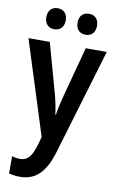

<svg xmlns="http://www.w3.org/2000/svg" viewBox="-105 -794 664 1089"><g transform="rotate(10 227.5 -249.5)"><path d="M81 -679C81 -638 105 -618 137 -618C169 -618 193 -639 193 -679C193 -718 169 -739 137 -739C105 -739 81 -719 81 -679ZM261 -679C261 -639 284 -618 317 -618C350 -618 373 -639 373 -679C373 -718 350 -739 317 -739C285 -739 261 -719 261 -679ZM2 -543 173 -4 161 41C139 112 119 140 72 140C57 140 41 137 27 133V232C46 237 66 240 90 240C180 240 235 186 271 66L453 -543H332L255 -255C244 -212 235 -175 231 -143H227C223 -179 215 -218 205 -255L125 -543Z"/></g></svg>

Font: Noto Sans Arabic Cond SemBd
Style: Regular
Weight: 600
Width: 3
Designer: Monotype Design Team, Nadine Chahine, Nizar Qandah and Khaled Hosny
Foundry: Monotype Imaging Inc.
Version: Version 2.012